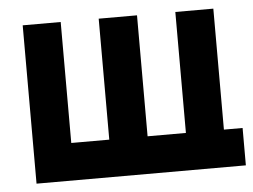

<svg xmlns="http://www.w3.org/2000/svg" viewBox="-42 -552 797 604"><g transform="rotate(-5 356.5 -250.0)"><path d="M411 -118H532V-500H652V-118H711V0H50V-500H170V-118H290V-500H411Z"/></g></svg>

Font: Tschichold
Style: Bold
Weight: 700
Designer: Peter Wiegel
Foundry: Peter Wiegel
Version: Version 1.000; ttfautohint (v1.3)